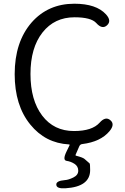

<svg xmlns="http://www.w3.org/2000/svg" viewBox="-20 -765 674 1033"><path d="M332 248Q284 251 283 229Q281 208 329 204Q348 203 374.5 190Q401 177 401 153.5Q401 130 381.5 117Q362 104 338.5 100.5Q315 97 338 50L354 17Q356 12 351 12Q224 5 143 -95Q59 -198 59 -366Q59 -539 150 -644Q239 -745 380 -745Q498 -745 550 -688Q582 -653 556 -629Q530 -605 498 -641Q470 -672 381 -672Q273 -672 208.5 -590Q144 -508 144 -367Q144 -226 207 -143Q270 -60 378 -60Q476 -60 516 -105Q548 -141 574 -118Q600 -96 569 -59Q521 -2 423 10Q412 11 407 21L387 67Q385 72 390 73Q425 82 434.5 90Q444 98 462 114Q465 117 465 150Q465 240 332 248Z"/></svg>

Font: Resource Han Rounded KR Normal
Style: Regular
Weight: 350
Designer: Cyano Hao (round all glyphs); Ryoko NISHIZUKA 西塚涼子 (kana, bopomofo & ideographs); Paul D. Hunt (Latin, Greek & Cyrillic)
Foundry: Cyano Hao
Version: 0.990